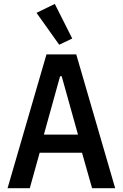

<svg xmlns="http://www.w3.org/2000/svg" viewBox="-20 -982 640 1002"><path d="M581 0H460.5L408 -185H187L135.5 0H19.5L222.5 -698H378ZM387 -279.5 302 -584H293.5L209 -279.5ZM289 -748.5 170.5 -915 266 -961.5 357 -781Z"/></svg>

Font: Lilex Medium
Style: Regular
Weight: 500
Designer: Mike Abbink, Paul van der Laan, Pieter van Rosmalen, Mikhael Khrustik
Foundry: Mikhael Khrustik
Version: Version 1.100